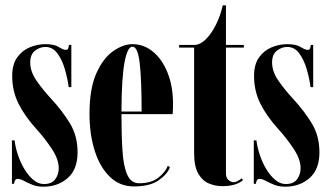

<svg xmlns="http://www.w3.org/2000/svg" viewBox="-20 -693 1248 724"><path d="M143 11Q120.5 11 102.2 3.8Q84 -3.5 70.2 -11Q56.5 -18.5 46.5 -18.5Q35 -18.5 33 0H25V-163.5H35Q38 -138 47.5 -109.2Q57 -80.5 72 -55.5Q87 -30.5 105.8 -14.8Q124.5 1 145.5 1Q175 1 188.2 -17Q201.5 -35 201.5 -59Q201.5 -92.5 175.2 -132Q149 -171.5 118.5 -205Q74 -254 50 -301.8Q26 -349.5 26 -406.5Q26 -450.5 45 -476.8Q64 -503 92.8 -514.8Q121.5 -526.5 151 -526.5Q184.5 -526.5 201.5 -515.8Q218.5 -505 228.5 -505Q235 -505 237 -510.2Q239 -515.5 240 -523.5H249V-364.5H239Q234.5 -399 224 -434Q213.5 -469 195.8 -492.5Q178 -516 151 -516Q130.5 -516 112.2 -502Q94 -488 94 -457.5Q94 -423 117.8 -388.8Q141.5 -354.5 173.5 -320Q215 -275 243.8 -227.8Q272.5 -180.5 272.5 -118.5Q272.5 -54 235.2 -21.5Q198 11 143 11Z M485 10Q431.5 10 394 -26.5Q356.5 -63 337 -125Q317.5 -187 317.5 -263.5Q317.5 -358.5 343.2 -416.2Q369 -474 406.8 -500.2Q444.5 -526.5 479.5 -526.5Q522.5 -526.5 557.2 -497.8Q592 -469 612.2 -418Q632.5 -367 632.5 -299.5Q632.5 -280.5 631 -262.5H438Q438 -183.5 441.8 -125Q445.5 -66.5 459.8 -34.2Q474 -2 505 -2Q550 -2 576.8 -22.8Q603.5 -43.5 613 -68L621 -62Q609 -33.5 576.2 -11.8Q543.5 10 485 10ZM479.5 -517Q460.5 -517 449.5 -457.5Q438.5 -398 438 -272.5H514Q514 -393 506.8 -455Q499.5 -517 479.5 -517Z M817.5 9Q792.5 9 768 -1Q743.5 -11 727.8 -38Q712 -65 712 -116.5V-513.5H655.5V-523.5H712Q734 -523.5 755.2 -544Q776.5 -564.5 793.8 -598.8Q811 -633 820 -673H832V-523.5H899.5V-513.5H832V-40.5Q832 -21.5 842 -13.8Q852 -6 860 -6Q869 -6 878.2 -11.5Q887.5 -17 891 -20.5L896.5 -14Q871 9 817.5 9Z M1055 11Q1032.5 11 1014.2 3.8Q996 -3.5 982.2 -11Q968.5 -18.5 958.5 -18.5Q947 -18.5 945 0H937V-163.5H947Q950 -138 959.5 -109.2Q969 -80.5 984 -55.5Q999 -30.5 1017.8 -14.8Q1036.5 1 1057.5 1Q1087 1 1100.2 -17Q1113.5 -35 1113.5 -59Q1113.5 -92.5 1087.2 -132Q1061 -171.5 1030.5 -205Q986 -254 962 -301.8Q938 -349.5 938 -406.5Q938 -450.5 957 -476.8Q976 -503 1004.8 -514.8Q1033.5 -526.5 1063 -526.5Q1096.5 -526.5 1113.5 -515.8Q1130.5 -505 1140.5 -505Q1147 -505 1149 -510.2Q1151 -515.5 1152 -523.5H1161V-364.5H1151Q1146.5 -399 1136 -434Q1125.5 -469 1107.8 -492.5Q1090 -516 1063 -516Q1042.5 -516 1024.2 -502Q1006 -488 1006 -457.5Q1006 -423 1029.8 -388.8Q1053.5 -354.5 1085.5 -320Q1127 -275 1155.8 -227.8Q1184.5 -180.5 1184.5 -118.5Q1184.5 -54 1147.2 -21.5Q1110 11 1055 11Z"/></svg>

Font: Imbue 100pt
Style: Bold
Weight: 700
Designer: Tyler Finck
Foundry: Etcetera Type Company
Version: Version 1.102; ttfautohint (v1.8.3)